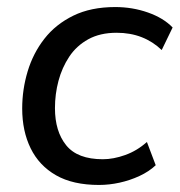

<svg xmlns="http://www.w3.org/2000/svg" viewBox="-20 -516 510 545"><path d="M261 9Q187 9 139 -18.5Q91 -46 67 -95Q43 -144 43 -208Q43 -262 58.5 -313.5Q74 -365 106 -406Q138 -447 188 -471.5Q238 -496 307 -496Q356 -496 400 -480.5Q444 -465 470 -438L439 -374Q414 -398 382 -410.5Q350 -423 311 -423Q264 -423 230.5 -404.5Q197 -386 176.5 -355Q156 -324 146 -286.5Q136 -249 136 -209Q136 -143 168 -103.5Q200 -64 272 -64Q302 -64 335.5 -76Q369 -88 397 -113L422 -47Q403 -29 376 -16.5Q349 -4 319.5 2.5Q290 9 261 9Z"/></svg>

Font: Nunito Sans 12pt Medium
Style: Italic
Weight: 500
Italic angle: -9°
Designer: Vernon Adams
Foundry: Vernon Adams
Version: Version 3.101;gftools[0.9.27]